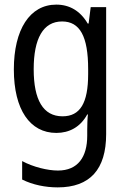

<svg xmlns="http://www.w3.org/2000/svg" viewBox="-20 -567 540 832"><path d="M230 245C370 245 440 167 440 14V-536H373L364 -465H360C328 -520 281 -547 224 -547C109 -547 40 -439 40 -266C40 -92 110 9 224 9C280 9 328 -16 358 -71H361C359 -59 358 -21 358 -5V21C358 113 318 172 231 172C187 172 124 157 76 131V211C122 234 177 245 230 245ZM251 -63C167 -63 126 -134 126 -267C126 -400 167 -474 249 -474C326 -474 362 -410 362 -267V-246C362 -120 327 -63 251 -63Z"/></svg>

Font: Noto Sans Mono ExtraCondensed
Style: Regular
Weight: 400
Width: 2
Designer: Monotype Design Team
Foundry: Monotype Imaging Inc.
Version: Version 2.014